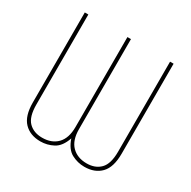

<svg xmlns="http://www.w3.org/2000/svg" viewBox="-163 -888 1054 1057"><g transform="rotate(30 364.5 -359.5)"><path d="M82 -155.3V-727.5H104.5V-155.3Q104.5 -77.1 136.7 -44.9Q168.9 -12.7 222.7 -12.7Q282.7 -12.7 317.9 -48.6Q353 -84.5 353 -155.3V-727.5H375.5V-155.3Q375.5 -84.5 410.9 -48.6Q446.3 -12.7 505.9 -12.7Q559.6 -12.7 591.8 -45.2Q624 -77.6 624 -155.3V-727.5H646.5V-155.3Q646.5 -69.3 608.2 -29.8Q569.8 9.8 503.9 9.8Q460.9 9.8 422.6 -10.5Q384.3 -30.8 364.3 -89.8Q344.2 -30.8 305.7 -10.5Q267.1 9.8 224.6 9.8Q158.7 9.8 120.4 -30Q82 -69.8 82 -155.3Z"/></g></svg>

Font: Inter Display Thin
Style: Regular
Weight: 100
Designer: Rasmus Andersson
Foundry: rsms
Version: Version 4.000;git-a52131595